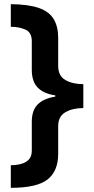

<svg xmlns="http://www.w3.org/2000/svg" viewBox="-20 -740 450 924"><path d="M32 55Q58 55 81 49Q104 43 118.5 28Q133 13 133 -15V-154Q133 -209 161.5 -237.5Q190 -266 246 -275V-281Q191 -289 162 -318Q133 -347 133 -404V-542Q133 -584 102.5 -597.5Q72 -611 32 -611V-720Q118 -719 167.5 -701.5Q217 -684 238.5 -648Q260 -612 260 -557V-423Q260 -375 294.5 -355Q329 -335 381 -335V-220Q330 -220 295 -200Q260 -180 260 -133V0Q260 84 208.5 124Q157 164 32 164Z"/></svg>

Font: Noto Sans Syriac
Style: Bold
Weight: 700
Designer: Patrick Giasson and the Monotype Design Team
Foundry: Monotype Imaging Inc.
Version: Version 3.000; ttfautohint (v1.8.4.7-5d5b)